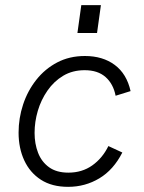

<svg xmlns="http://www.w3.org/2000/svg" viewBox="-20 -717 557 744"><path d="M244 7Q181 7 138.5 -20.5Q96 -48 74 -95.5Q52 -143 52 -203Q52 -259 69.5 -312Q87 -365 120.5 -407.5Q154 -450 201.5 -475Q249 -500 309 -500Q378 -500 424.5 -465.5Q471 -431 486 -364L428 -346Q419 -392 389 -418.5Q359 -445 308 -445Q261 -445 225 -423.5Q189 -402 164 -366Q139 -330 126.5 -287.5Q114 -245 114 -202Q114 -160 127.5 -125Q141 -90 170 -69Q199 -48 245 -48Q298 -48 337.5 -76Q377 -104 400 -151L454 -126Q420 -59 365 -26Q310 7 244 7ZM280 -589 295 -697H371L356 -589Z"/></svg>

Font: Hanken Grotesk Light
Style: Italic
Weight: 300
Italic angle: -8°
Designer: Alfredo Marco Pradil
Foundry: Hanken Design Co.
Version: Version 3.013